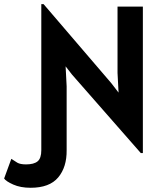

<svg xmlns="http://www.w3.org/2000/svg" viewBox="-110 -729 798 932"><path d="M213.5 0Q214.5 82 172.5 132.2Q130.5 182.5 38.5 182.5Q-10.5 182.5 -45.8 166.8Q-81 151 -90 137.5L-55 42Q-40 52.5 -25.8 60.8Q-11.5 69 16.5 69Q54.5 69 72.5 54.2Q90.5 39.5 90.5 0V-709H101.5L430.5 -325L465.5 -279.5L460.5 -375V-697H583.5V14H573.5L239.5 -367L208.5 -407L213.5 -310Z"/></svg>

Font: Alatsi
Style: Regular
Weight: 400
Designer: Spyros Zevelakis, Eben Sorkin
Foundry: www.sorkintype.com
Version: Version 1.008; ttfautohint (v1.8.4.7-5d5b)